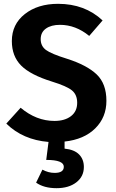

<svg xmlns="http://www.w3.org/2000/svg" viewBox="-20 -728 605 1005"><path d="M537 -200Q537 -114 478.5 -56Q420 2 318 13V50Q369 55 394 80.5Q419 106 419 146Q419 196 379.5 226.5Q340 257 276 257Q210 257 169 228L202 160Q233 177 266 177Q314 177 314 145Q314 109 222 109L234 15Q100 4 13 -81L88 -164Q170 -95 265 -95Q319 -95 351.5 -120Q384 -145 384 -190Q384 -232 357 -254.5Q330 -277 252 -301Q139 -336 90.5 -385Q42 -434 42 -513Q42 -601 110 -654.5Q178 -708 284 -708Q424 -708 517 -621L447 -540Q376 -598 294 -598Q248 -598 220.5 -578.5Q193 -559 193 -523Q193 -487 220.5 -466.5Q248 -446 332 -420Q435 -387 486 -338.5Q537 -290 537 -200Z"/></svg>

Font: FiraGO SemiBold
Style: Regular
Weight: 600
Designer: bBox Type
Foundry: bBox Type GmbH
Version: Version 1.001;PS 001.001;hotconv 1.0.88;makeotf.lib2.5.64775